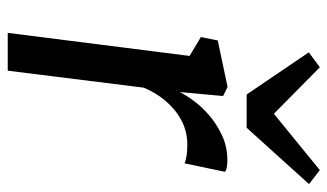

<svg xmlns="http://www.w3.org/2000/svg" viewBox="-195 -651 846 496"><g transform="rotate(90 228.0 -403.0)"><path d="M115.2 -777.8 153.8 -806.2 273.9 -687.5 419.4 -806.2 455.6 -778.3 310.1 -617.2H224.1ZM124.5 -469.7 75.7 -499 84.5 -542.5 204.6 -567.9 228 -556.2 217.8 -444.3Q225.1 -459.5 240.5 -480.5Q255.9 -501.5 278.3 -520.8Q300.8 -540 330.1 -553.7Q359.4 -567.4 394 -567.4Q401.4 -567.4 410.6 -566.2Q419.9 -564.9 423.8 -561L401.9 -456.5Q387.7 -463.9 351.6 -463.9Q334 -463.9 314.5 -458.3Q294.9 -452.6 275.6 -439.5Q256.3 -426.3 238.3 -404.8Q220.2 -383.3 206.5 -351.6L162.6 0H64.9Z"/></g></svg>

Font: Merriweather
Style: Italic
Weight: 400
Italic angle: -7°
Designer: Eben Sorkin ( eben@eyebytes.com )
Foundry: Eben Sorkin ( eben@eyebytes.com )
Version: Version 1.005; ttfautohint (v0.97) -l 13 -r 13 -G 200 -x 24 